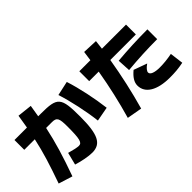

<svg xmlns="http://www.w3.org/2000/svg" viewBox="-51 -1357 1977 1977"><g transform="rotate(-45 937.5 -368.5)"><path d="M498 17.6C627.9 17.6 672.9 -75.2 672.9 -332C672.9 -613.3 648.4 -641.6 408.2 -641.6H369.1C376.5 -682.6 383.3 -725.6 390.6 -771.5L229.5 -789.1C220.7 -735.4 212.4 -686.5 205.1 -641.6H23.4V-499H176.8C142.1 -339.8 102.1 -212.4 28.3 -2.9L180.7 44.9C258.8 -172.9 304.7 -325.2 341.8 -499H424.8C495.1 -499 507.8 -475.6 507.8 -352.5C507.8 -173.8 496.1 -129.9 450.2 -129.9C425.8 -129.9 374 -141.6 320.3 -157.2L286.1 -21.5C356.4 1 444.3 17.6 498 17.6ZM772.5 -175.8 929.7 -205.1C911.1 -358.4 872.1 -544.9 827.1 -683.6L670.9 -649.4C713.9 -517.6 755.9 -322.3 772.5 -175.8Z M1009.8 22.5 1174.8 51.8C1228 -135.7 1271 -330.1 1303.7 -526.4H1675.8V-669.9H1325.2L1336.9 -768.6L1171.9 -775.4L1157.2 -669.9H996.1V-526.4H1134.8C1102.1 -334 1060.5 -153.8 1009.8 22.5ZM1610.4 36.1C1680.7 36.1 1735.4 32.2 1807.6 17.6L1789.1 -129.9C1722.7 -117.2 1668 -111.3 1610.4 -111.3C1534.2 -111.3 1487.3 -129.9 1487.3 -160.2C1487.3 -178.7 1508.8 -207 1546.9 -232.4L1401.4 -285.2C1342.8 -236.3 1314.5 -191.4 1314.5 -142.6C1314.5 -30.3 1426.8 36.1 1610.4 36.1ZM1359.4 -460 1367.2 -316.4C1512.7 -330.1 1655.3 -336.9 1796.9 -336.9V-479.5C1652.3 -479.5 1507.8 -472.7 1359.4 -460Z"/></g></svg>

Font: Pretendard Black
Style: Regular
Weight: 900
Designer: Base glyphs from Inter by Rasmus Andersson; Hangeul glyphs from Noto Sans CJK(Source Han Sans) by Jang Soo-young and Kan
Foundry: Kil Hyung-jin
Version: Version 1.309;Glyphs 3.2 (3225)